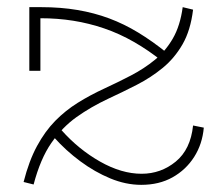

<svg xmlns="http://www.w3.org/2000/svg" viewBox="-20 -503 623 537"><path d="M491 -483 520 -476Q513 -418 490.5 -379Q468 -340 435 -313Q402 -286 363 -266Q324 -246 283 -227Q234 -204 194 -175.5Q154 -147 123.5 -103Q93 -59 74 13L46 6Q61 -53 83.5 -94.5Q106 -136 134.5 -165Q163 -194 197.5 -215.5Q232 -237 271 -255Q310 -273 346.5 -292Q383 -311 413 -335.5Q443 -360 463.5 -395.5Q484 -431 491 -483ZM375 14Q332 14 288.5 -4Q245 -22 204.5 -52Q164 -82 131 -119L152 -139Q200 -85 260 -51Q320 -17 376 -17Q430 -17 471.5 -51Q513 -85 520 -152L550 -146Q546 -100 523 -64Q500 -28 462.5 -7Q425 14 375 14ZM62 -305V-483H95Q150 -483 197 -475Q244 -467 285.5 -451.5Q327 -436 366.5 -412Q406 -388 447 -355L436 -330Q396 -362 355 -385.5Q314 -409 271.5 -423.5Q229 -438 185 -445Q141 -452 93 -452V-305Z"/></svg>

Font: BioRhyme ExtraBold ExtraLight
Style: Regular
Weight: 250
Version: Version 1.600;gftools[0.9.33]